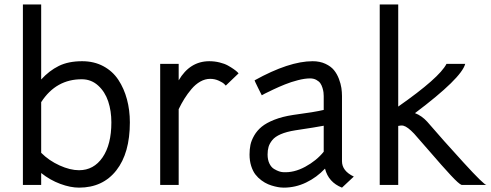

<svg xmlns="http://www.w3.org/2000/svg" viewBox="-20 -840 2229 872"><path d="M353 -562Q407.2 -562 449.5 -539.3Q491.7 -516.6 517.6 -477.3Q543.5 -438 556.6 -388.9Q569.8 -339.8 569.8 -284.2Q569.8 -144.5 508.3 -66.2Q446.8 12.2 338.9 12.2Q299.8 12.2 253.7 -4.9Q207.5 -22 167 -54.2V0H84V-819.8H167V-479Q203.6 -519 247.1 -540.5Q290.5 -562 353 -562ZM353 -480Q234.9 -481 167 -376V-146Q202.6 -110.4 250.7 -88.6Q298.8 -66.9 338.9 -66.9Q405.8 -66.9 445.8 -125.2Q485.8 -183.6 485.8 -284.2Q485.8 -336.4 471.4 -379.6Q457 -422.9 426 -451.2Q395 -479.5 353 -480Z M707.5 -549.8H791.5V-475.1Q842.3 -562 930.7 -562Q954.6 -562 977.3 -556.4Q1000 -550.8 1014.9 -542.5Q1029.8 -534.2 1041.3 -526.1Q1052.7 -518.1 1058.1 -512.7L1063.5 -506.8L1005.4 -451.2Q1002.4 -454.6 997.3 -459.7Q992.2 -464.8 973.9 -473.4Q955.6 -481.9 934.6 -481.9Q911.6 -481.9 889.6 -469.5Q867.7 -457 849.6 -435.5Q831.5 -414.1 817.6 -391.8Q803.7 -369.6 791.5 -344.2V0H707.5Z M1168.9 -407.2 1152.3 -440.4Q1135.7 -474.1 1136.2 -475.1Q1293 -562 1399.9 -562Q1432.6 -562 1457.8 -550.3Q1482.9 -538.6 1496.8 -521.5Q1510.7 -504.4 1519.3 -481.7Q1527.8 -459 1530.5 -440.4Q1533.2 -421.9 1533.2 -403.8V-107.9Q1533.2 -63.5 1586.9 -38.1L1533.2 12.2Q1471.7 -12.2 1456.1 -74.2Q1418.5 -34.2 1370.1 -11Q1321.8 12.2 1268.1 12.2Q1261.7 12.2 1252.4 11.2Q1243.2 10.3 1227.8 6.6Q1212.4 2.9 1197.8 -3.2Q1183.1 -9.3 1167.5 -20.8Q1151.9 -32.2 1140.1 -47.4Q1128.4 -62.5 1120.8 -86.2Q1113.3 -109.9 1113.3 -138.2Q1113.3 -161.6 1117.4 -181.9Q1121.6 -202.1 1134.5 -224.6Q1147.5 -247.1 1168.5 -264.4Q1189.5 -281.7 1225.8 -296.1Q1262.2 -310.5 1311 -317.9Q1410.6 -331.1 1450.2 -340.8V-403.8Q1450.2 -412.1 1449.2 -420.4Q1448.2 -428.7 1444.6 -440.9Q1440.9 -453.1 1434.8 -461.9Q1428.7 -470.7 1416.5 -477.3Q1404.3 -483.9 1388.2 -483.9Q1364.3 -483.9 1333 -475.8Q1301.8 -467.8 1273.9 -456.5Q1246.1 -445.3 1221.9 -433.8Q1197.8 -422.4 1183.1 -415ZM1265.1 -58.1Q1314.5 -54.7 1366 -82.5Q1417.5 -110.4 1450.2 -150.9V-269Q1418.5 -262.7 1320.3 -248Q1281.2 -241.7 1255.1 -230.5Q1229 -219.2 1216.6 -203.6Q1204.1 -188 1199.7 -172.9Q1195.3 -157.7 1195.3 -138.2Q1195.3 -114.3 1203.6 -97.2Q1211.9 -80.1 1224.9 -72.5Q1237.8 -64.9 1247.3 -61.8Q1256.8 -58.6 1265.1 -58.1Z M2189.5 0H2076.7Q2064.5 -3.9 2026.6 -44.7Q1988.8 -85.4 1932.9 -150.4Q1877 -215.3 1860.8 -232.9Q1831.1 -264.2 1812.5 -269Q1802.2 -271.5 1788.6 -268.1V0H1704.6V-819.8H1788.6V-356Q1975.6 -486.8 2007.8 -549.8H2092.8Q2075.7 -484.9 1864.7 -326.2Q1895.5 -314.5 1920.4 -287.1Q1991.7 -204.1 2085 -102.1Q2178.2 0 2189.5 0Z"/></svg>

Font: Junction Regular
Style: Regular
Weight: 500
Designer: Caroline Hadilaksono
Foundry: Caroline Hadilaksono
Version: Version 1.056